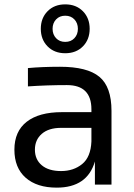

<svg xmlns="http://www.w3.org/2000/svg" viewBox="-20 -846 615 880"><path d="M360 -633.5Q329 -602 279 -602Q229 -602 198 -633.5Q167 -665 167 -714Q167 -763 198 -794.5Q229 -826 279 -826Q329 -826 360 -794.5Q391 -763 391 -714Q391 -665 360 -633.5ZM237 -671Q253 -654 279 -654Q305 -654 321 -671Q337 -688 337 -714Q337 -740 321 -757Q305 -774 279 -774Q253 -774 237 -757Q221 -740 221 -714Q221 -688 237 -671ZM240 14Q149 14 97.5 -31.5Q46 -77 46 -160Q46 -244 102.5 -288Q159 -332 264 -332H399V-345Q399 -456 287 -456Q196 -456 108 -450V-534Q172 -540 255 -540Q380 -540 435.5 -494Q491 -448 491 -338V0H415V-106Q380 14 240 14ZM399 -198V-260H260Q203 -260 171.5 -232.5Q140 -205 140 -160Q140 -115 171.5 -88.5Q203 -62 260 -62Q317 -62 356.5 -94Q396 -126 399 -198Z"/></svg>

Font: Sora
Style: Regular
Weight: 400
Designer: Jonathan Barnbrook, Julián Moncada
Foundry: Barnbrook Fonts
Version: Version 2.000